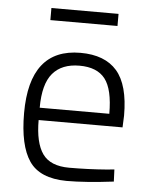

<svg xmlns="http://www.w3.org/2000/svg" viewBox="-51 -722 606 775"><g transform="rotate(5 252.0 -335.0)"><path d="M406 -50 436 -53 438 -4Q325 10 247 10Q139 9 96 -54Q53 -117 53 -248Q53 -510 259 -510Q358 -510 407 -453.5Q456 -397 456 -273L454 -225H114Q114 -133 145.5 -88.5Q177 -44 253.5 -44Q330 -44 406 -50ZM114 -275H396Q396 -374 363.5 -416Q331 -458 259.5 -458Q188 -458 151 -414.5Q114 -371 114 -275ZM126 -631V-680H398V-631Z"/></g></svg>

Font: Titillium Web
Style: Light
Weight: 300
Version: Version 1.001;PS 57.000;hotconv 1.0.70;makeotf.lib2.5.55311